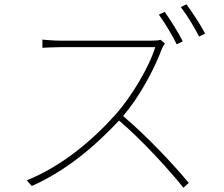

<svg xmlns="http://www.w3.org/2000/svg" viewBox="-20 -851 1040 892"><path d="M829 -659C807 -703 770 -761 745 -796L718 -783C745 -746 782 -685 801 -645ZM726 -666C715 -663 701 -662 680 -662H261C229 -662 177 -667 177 -667V-629C177 -629 231 -632 261 -632H701C673 -537 588 -399 518 -320C406 -195 265 -78 104 -13L128 13C288 -58 422 -172 533 -291C641 -199 763 -65 832 21L857 -1C786 -87 665 -216 552 -312C626 -398 697 -529 732 -624C734 -630 742 -644 746 -649ZM820 -818C849 -781 882 -726 905 -681L933 -695C913 -734 873 -795 846 -831Z"/></svg>

Font: Source Han Sans CN ExtraLight
Style: Regular
Weight: 250
Designer: Ryoko NISHIZUKA (kana & ideographs); Paul D. Hunt (Latin, Greek & Cyrillic); Wenlong ZHANG (bopomofo); Sandoll Communica
Foundry: Adobe Systems Incorporated
Version: Version 1.004;PS 1.004;hotconv 16.6.51;makeotf.lib2.5.65220